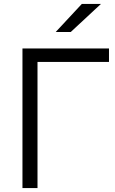

<svg xmlns="http://www.w3.org/2000/svg" viewBox="-20 -963 588 983"><path d="M95 0V-715H538V-646H130L172 -698V0ZM497 -943 342 -799H265L399 -943Z"/></svg>

Font: Wix Madefor Display
Style: Regular
Weight: 400
Designer: Dalton Maag Ltd
Foundry: Dalton Maag Ltd
Version: Version 3.100